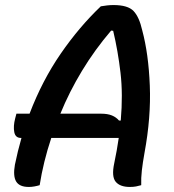

<svg xmlns="http://www.w3.org/2000/svg" viewBox="-20 -730 690 760"><path d="M137 3Q127 6 116 8Q105 10 94 10Q57 10 44 -11.5Q31 -33 39 -78Q50 -132 65 -184H63Q41 -184 36.5 -207Q32 -230 40 -261L45 -280H97Q147 -411 220 -517Q293 -623 379 -705Q391 -707 403.5 -708.5Q416 -710 429 -710Q486 -710 508.5 -686.5Q531 -663 543 -610Q568 -517 573 -391Q578 -265 552 -125Q545 -86 541.5 -55.5Q538 -25 539 3Q529 6 518.5 8Q508 10 494 10Q455 10 438 -10.5Q421 -31 432 -83Q443 -135 450 -184H183Q167 -136 155.5 -89Q144 -42 137 3ZM380 -280Q406 -280 423 -273Q440 -266 451 -253H458Q467 -356 457 -442Q447 -528 428 -608L420 -609Q355 -533 304.5 -449.5Q254 -366 219 -280Z"/></svg>

Font: Recursive Sn Csl St Med
Style: Italic
Weight: 500
Italic angle: -15°
Version: Version 1.079;hotconv 1.0.112;makeotfexe 2.5.65598; ttfautoh